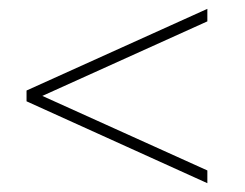

<svg xmlns="http://www.w3.org/2000/svg" viewBox="-20 -542 554 434"><path d="M448.7 -493.7 75.7 -325.2 448.7 -156.7V-127.9L40 -313V-337.4L448.7 -522Z"/></svg>

Font: Vazirmatn RD Thin
Style: Regular
Weight: 100
Designer: Saber Rastikerdar
Foundry: Saber Rastikerdar
Version: Version 32.102